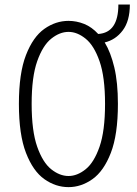

<svg xmlns="http://www.w3.org/2000/svg" viewBox="-20 -796 590 828"><path d="M275.5 11Q220 11 171.2 -23.5Q122.5 -58 92 -136.8Q61.5 -215.5 61.5 -348Q61.5 -480 92 -558.5Q122.5 -637 171.2 -671.5Q220 -706 275.5 -706Q310 -706 343 -692.8Q376 -679.5 403.5 -649.5Q490.5 -655 490.5 -776.5H540Q540 -705.5 509.2 -664.8Q478.5 -624 431.5 -613Q457.5 -570.5 473 -505.2Q488.5 -440 488.5 -348Q488.5 -215.5 458 -136.8Q427.5 -58 378.8 -23.5Q330 11 275.5 11ZM275.5 -37Q313 -37 349.2 -66Q385.5 -95 409.2 -163Q433 -231 433 -348Q433 -464.5 409.2 -532.2Q385.5 -600 349.2 -629.2Q313 -658.5 275.5 -658.5Q237.5 -658.5 201 -629.2Q164.5 -600 140.5 -532.2Q116.5 -464.5 116.5 -348Q116.5 -231 140.5 -163Q164.5 -95 201 -66Q237.5 -37 275.5 -37Z"/></svg>

Font: Trispace SemiCondensed ExtraLight
Style: Regular
Weight: 200
Width: 4
Designer: Tyler Finck
Foundry: Etcetera Type Company
Version: Version 1.210; ttfautohint (v1.8.3)